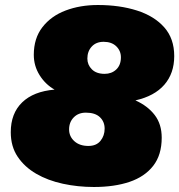

<svg xmlns="http://www.w3.org/2000/svg" viewBox="-20 -733 716 767"><path d="M355 14Q291 14 231 1Q171 -12 124.5 -39Q78 -66 50.5 -107Q23 -148 23 -205Q23 -280 68.5 -324Q114 -368 198 -375Q161 -396 138 -433Q115 -470 115 -514Q115 -580 149.5 -624.5Q184 -669 242 -691Q300 -713 371 -713Q458 -713 527 -691Q596 -669 636 -624Q676 -579 676 -509Q676 -440 636.5 -394.5Q597 -349 521 -332Q570 -310 598 -273.5Q626 -237 626 -183Q626 -114 592 -70.5Q558 -27 497.5 -6.5Q437 14 355 14ZM398 -438Q426 -438 444.5 -455.5Q463 -473 463 -504Q463 -530 444.5 -548Q426 -566 394 -566Q364 -566 346.5 -547Q329 -528 329 -499Q329 -474 347 -456Q365 -438 398 -438ZM333 -150Q365 -150 381.5 -170.5Q398 -191 398 -219Q398 -247 379 -265Q360 -283 323 -283Q293 -283 274.5 -264Q256 -245 256 -216Q256 -188 277 -169Q298 -150 333 -150Z"/></svg>

Font: Prodigy Sans Black
Style: Italic
Weight: 900
Italic angle: -13°
Designer: Wei Huang
Foundry: Wei Huang
Version: Version 1.003; ttfautohint (v1.8.3)